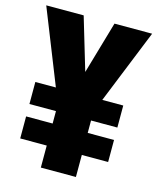

<svg xmlns="http://www.w3.org/2000/svg" viewBox="-108 -790 712 867"><g transform="rotate(15 247.5 -357.0)"><path d="M248 -469 319 -714H495L355 -367H453V-264H330V-206H453V-103H330V0H166V-103H42V-206H166V-264H42V-367H138L0 -714H175Z"/></g></svg>

Font: Noto Sans Kannada ExtraCondensed Black
Style: Regular
Weight: 900
Width: 2
Designer: Jelle Bosma - Monotype Design Team
Foundry: Monotype Imaging Inc.
Version: Version 2.005; ttfautohint (v1.8.4.7-5d5b)